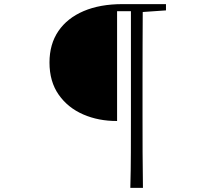

<svg xmlns="http://www.w3.org/2000/svg" viewBox="-20 -766 1040 928"><path d="M782.2 -715.8 669.9 -708Q669.4 -632.3 669.2 -555.4Q668.9 -478.5 668.9 -401.9V-203.1Q668.9 -116.7 669.2 -30Q669.4 56.6 670.9 142.1H609.9Q612.3 57.1 612.5 -29.5Q612.8 -116.2 612.8 -203.1V-711.9H545.9V-181.2Q456.5 -180.7 382.3 -212.9Q308.1 -245.1 263.7 -308.3Q219.2 -371.6 219.2 -463.9Q219.2 -552.7 262.2 -615.7Q305.2 -678.7 384.3 -712.4Q463.4 -746.1 571.8 -746.1H782.2Z"/></svg>

Font: Source Han Serif CN ExtraLight
Style: Regular
Weight: 250
Designer: Ryoko NISHIZUKA  (kana & ideographs); Frank Grießhammer (Latin, Greek & Cyrillic); Wenlong ZHANG  (bopomofo); Sandoll Co
Foundry: Adobe Systems Incorporated
Version: Version 1.001;PS 1.001;hotconv 16.6.54;makeotf.lib2.5.65590